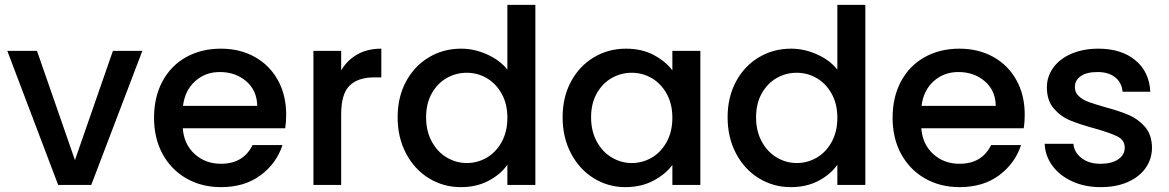

<svg xmlns="http://www.w3.org/2000/svg" viewBox="-20 -760 4802 789"><path d="M288 -102 444 -551H565L355 0H219L10 -551H132Z M1156 -289Q1156 -258 1152 -233H731Q736 -167 780 -127Q824 -87 888 -87Q980 -87 1018 -164H1141Q1116 -88 1050.5 -39.5Q985 9 888 9Q809 9 746.5 -26.5Q684 -62 648.5 -126.5Q613 -191 613 -276Q613 -361 647.5 -425.5Q682 -490 744.5 -525Q807 -560 888 -560Q966 -560 1027 -526Q1088 -492 1122 -430.5Q1156 -369 1156 -289ZM1037 -325Q1036 -388 992 -426Q948 -464 883 -464Q824 -464 782 -426.5Q740 -389 732 -325Z M1382 -471Q1407 -513 1448.5 -536.5Q1490 -560 1547 -560V-442H1518Q1451 -442 1416.5 -408Q1382 -374 1382 -290V0H1268V-551H1382Z M1614 -278Q1614 -361 1648.5 -425Q1683 -489 1742.5 -524.5Q1802 -560 1875 -560Q1929 -560 1981.5 -536.5Q2034 -513 2065 -474V-740H2180V0H2065V-83Q2037 -43 1987.5 -17Q1938 9 1874 9Q1802 9 1742.5 -27.5Q1683 -64 1648.5 -129.5Q1614 -195 1614 -278ZM2065 -276Q2065 -333 2041.5 -375Q2018 -417 1980 -439Q1942 -461 1898 -461Q1854 -461 1816 -439.5Q1778 -418 1754.5 -376.5Q1731 -335 1731 -278Q1731 -221 1754.5 -178Q1778 -135 1816.5 -112.5Q1855 -90 1898 -90Q1942 -90 1980 -112Q2018 -134 2041.5 -176.5Q2065 -219 2065 -276Z M2292 -278Q2292 -361 2326.5 -425Q2361 -489 2420.5 -524.5Q2480 -560 2552 -560Q2617 -560 2665.5 -534.5Q2714 -509 2743 -471V-551H2858V0H2743V-82Q2714 -43 2664 -17Q2614 9 2550 9Q2479 9 2420 -27.5Q2361 -64 2326.5 -129.5Q2292 -195 2292 -278ZM2743 -276Q2743 -333 2719.5 -375Q2696 -417 2658 -439Q2620 -461 2576 -461Q2532 -461 2494 -439.5Q2456 -418 2432.5 -376.5Q2409 -335 2409 -278Q2409 -221 2432.5 -178Q2456 -135 2494.5 -112.5Q2533 -90 2576 -90Q2620 -90 2658 -112Q2696 -134 2719.5 -176.5Q2743 -219 2743 -276Z M2970 -278Q2970 -361 3004.5 -425Q3039 -489 3098.5 -524.5Q3158 -560 3231 -560Q3285 -560 3337.5 -536.5Q3390 -513 3421 -474V-740H3536V0H3421V-83Q3393 -43 3343.5 -17Q3294 9 3230 9Q3158 9 3098.5 -27.5Q3039 -64 3004.5 -129.5Q2970 -195 2970 -278ZM3421 -276Q3421 -333 3397.5 -375Q3374 -417 3336 -439Q3298 -461 3254 -461Q3210 -461 3172 -439.5Q3134 -418 3110.5 -376.5Q3087 -335 3087 -278Q3087 -221 3110.5 -178Q3134 -135 3172.5 -112.5Q3211 -90 3254 -90Q3298 -90 3336 -112Q3374 -134 3397.5 -176.5Q3421 -219 3421 -276Z M4191 -289Q4191 -258 4187 -233H3766Q3771 -167 3815 -127Q3859 -87 3923 -87Q4015 -87 4053 -164H4176Q4151 -88 4085.5 -39.5Q4020 9 3923 9Q3844 9 3781.5 -26.5Q3719 -62 3683.5 -126.5Q3648 -191 3648 -276Q3648 -361 3682.5 -425.5Q3717 -490 3779.5 -525Q3842 -560 3923 -560Q4001 -560 4062 -526Q4123 -492 4157 -430.5Q4191 -369 4191 -289ZM4072 -325Q4071 -388 4027 -426Q3983 -464 3918 -464Q3859 -464 3817 -426.5Q3775 -389 3767 -325Z M4503 9Q4438 9 4386.5 -14.5Q4335 -38 4305 -78.5Q4275 -119 4273 -169H4391Q4394 -134 4424.5 -110.5Q4455 -87 4501 -87Q4549 -87 4575.5 -105.5Q4602 -124 4602 -153Q4602 -184 4572.5 -199Q4543 -214 4479 -232Q4417 -249 4378 -265Q4339 -281 4310.5 -314Q4282 -347 4282 -401Q4282 -445 4308 -481.5Q4334 -518 4382.5 -539Q4431 -560 4494 -560Q4588 -560 4645.5 -512.5Q4703 -465 4707 -383H4593Q4590 -420 4563 -442Q4536 -464 4490 -464Q4445 -464 4421 -447Q4397 -430 4397 -402Q4397 -380 4413 -365Q4429 -350 4452 -341.5Q4475 -333 4520 -320Q4580 -304 4618.5 -287.5Q4657 -271 4685 -239Q4713 -207 4714 -154Q4714 -107 4688 -70Q4662 -33 4614.5 -12Q4567 9 4503 9Z"/></svg>

Font: A Bank Premium Med
Style: Regular
Weight: 500
Designer: Ninad Kale (Devanagari), Jonny Pinhorn (Latin), Htun Naung (Myanmar)
Foundry: Indian Type Foundry
Version: 4.004